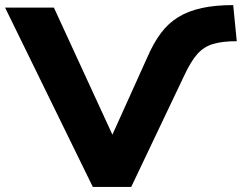

<svg xmlns="http://www.w3.org/2000/svg" viewBox="-32 -735 951 755"><path d="M333 0 -12 -705H180L412 -201H408L547 -509Q571 -565 600.5 -604.5Q630 -644 669.5 -668Q709 -692 762 -703.5Q815 -715 885 -715L899 -573Q842 -573 805.5 -562Q769 -551 743.5 -522Q718 -493 692 -437L484 0Z"/></svg>

Font: Nunito Sans 7pt SemiExpanded ExtraBold
Style: Regular
Weight: 800
Width: 6
Designer: Vernon Adams
Foundry: Vernon Adams
Version: Version 3.101;gftools[0.9.27]